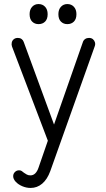

<svg xmlns="http://www.w3.org/2000/svg" viewBox="-20 -712 524 947"><path d="M131 215Q110 215 90 206.5Q70 198 57.5 184.5Q45 171 45 157Q45 145 53.5 136.5Q62 128 74 128Q82 128 87 131.5Q92 135 98 140Q104 144 111.5 148.5Q119 153 130 153Q144 153 154 143Q164 133 170 115L216 -18L39 -483Q36 -492 38 -502Q40 -512 48 -518.5Q56 -525 68 -525Q79 -525 86.5 -519.5Q94 -514 97 -505L264 -50L227 -42L389 -505Q392 -514 400 -519.5Q408 -525 419 -525Q431 -525 438.5 -518.5Q446 -512 448.5 -502.5Q451 -493 447 -483L228 132Q213 173 188 194Q163 215 131 215ZM170 -593Q151 -593 138.5 -605.5Q126 -618 126 -642Q126 -665 138.5 -678.5Q151 -692 170 -692Q190 -692 202.5 -678.5Q215 -665 215 -642Q215 -618 202.5 -605.5Q190 -593 170 -593ZM312 -593Q293 -593 280.5 -605.5Q268 -618 268 -642Q268 -665 280.5 -678.5Q293 -692 312 -692Q332 -692 344.5 -678.5Q357 -665 357 -642Q357 -618 344.5 -605.5Q332 -593 312 -593Z"/></svg>

Font: National Park Light
Style: Regular
Weight: 300
Designer: Andrea Herstowski, Ben Hoepner
Version: Version 1.009